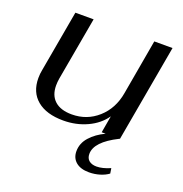

<svg xmlns="http://www.w3.org/2000/svg" viewBox="-125 -600 867 910"><g transform="rotate(20 308.5 -145.5)"><path d="M514 144 518 170Q501 183 475 191Q449 199 421 199Q378 199 354.5 179Q331 159 331 125Q331 85 359.5 53Q388 21 433 0H413L428 -86Q397 -41 342 -15.5Q287 10 222 10Q137 10 90 -29Q43 -68 43 -139Q43 -161 47 -180L102 -490H194L137 -170Q134 -152 134 -135Q134 -85 164 -58Q194 -31 250 -31Q326 -31 381.5 -80.5Q437 -130 451 -211L500 -490H592L505 0H501V1Q393 55 393 116Q393 138 407 149.5Q421 161 445 161Q475 161 514 144Z"/></g></svg>

Font: Fahkwang
Style: Italic
Weight: 400
Italic angle: -10°
Version: Version 1.000; ttfautohint (v1.6)